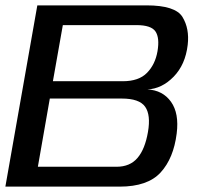

<svg xmlns="http://www.w3.org/2000/svg" viewBox="-23 -695 764 715"><path d="M-3 0H422.5Q527 0 575.2 -52.8Q623.5 -105.5 635 -198Q644.5 -273 613.8 -316Q583 -359 526 -362Q580 -364.5 623.8 -409.5Q667.5 -454.5 676 -528Q683 -588.5 656.5 -631.8Q630 -675 522.5 -675H116ZM118 -74 162.5 -328H430.5Q496 -328 517.5 -297.5Q539 -267 528 -203.5Q517 -139.5 489 -106.8Q461 -74 411 -74ZM174 -392.5 211 -601.5H485Q540 -601.5 556 -577.8Q572 -554 563.5 -504Q555 -455 524.5 -423.8Q494 -392.5 434 -392.5Z"/></svg>

Font: Anybody SemiExpanded
Style: Italic
Weight: 400
Width: 6
Italic angle: -10°
Version: Version 1.113;gftools[0.9.25]